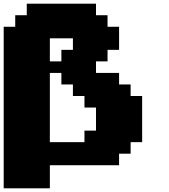

<svg xmlns="http://www.w3.org/2000/svg" viewBox="-20 -895 915 1040"><path d="M0 125H250V0H625V-62.5H687.5V-125H750V-375H687.5V-437.5H625V-500H500V-562.5H562.5V-625H625V-750H562.5V-812.5H500V-875H125V-812.5H62.5V-750H0ZM437.5 -125H250V-500H312.5V-437.5H375V-375H437.5V-312.5H500V-187.5H437.5ZM312.5 -562.5H250V-687.5H375V-625H312.5Z"/></svg>

Font: Faithful 32x
Style: Bold
Weight: 400
Foundry: Faithful Resource Pack
Version: Version 1.0; January 27, 2023